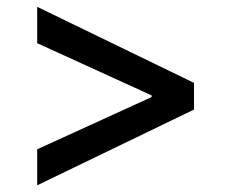

<svg xmlns="http://www.w3.org/2000/svg" viewBox="-20 -560 676 562"><path d="M88.9 -17.6V-123L423.8 -275.9V-280.8L88.9 -433.6V-540L547.9 -317.4V-239.3Z"/></svg>

Font: Pretendard JP Medium
Style: Regular
Weight: 500
Designer: Base glyphs from Inter by Rasmus Andersson; Hangeul glyphs from Noto Sans CJK(Source Han Sans) by Jang Soo-young and Kan
Foundry: Kil Hyung-jin
Version: Version 1.309